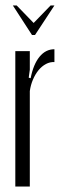

<svg xmlns="http://www.w3.org/2000/svg" viewBox="-20 -682 225 702"><path d="M89 -495V-427L85 -398L92 -396Q102 -447 124.5 -474.5Q147 -502 179 -502V-455Q163 -456 148 -448Q133 -440 121 -425.5Q109 -411 100.5 -391Q92 -371 89 -349V0H36V-495ZM41 -662 103 -598 165 -662H179L108 -554H97L27 -662Z"/></svg>

Font: Moniqa Cond Heading
Style: Regular
Weight: 400
Width: 3
Designer: Rajesh Rajput
Foundry: Rajesh Rajput
Version: Version 1.000